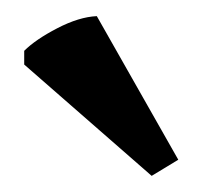

<svg xmlns="http://www.w3.org/2000/svg" viewBox="-20 -771 251 238"><path d="M100 -751 201 -573 168 -553 10 -691V-708Q24 -722 51 -736Q78 -750 100 -751Z"/></svg>

Font: Halant Semibold
Style: Regular
Weight: 600
Version: Version 1.100;PS 1.0;hotconv 1.0.78;makeotf.lib2.5.61930; tt